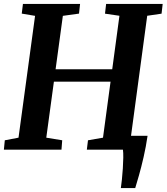

<svg xmlns="http://www.w3.org/2000/svg" viewBox="-23 -763 850 979"><path d="M593.2 196Q595.8 179 598.6 152.2Q601.4 125.4 603.3 96.1Q605.2 66.8 605.6 41.1Q606 15.4 603.8 0L565.5 -70.4H729.4Q721.2 -14.3 709.2 38Q697.2 90.3 685.5 131.4Q673.9 172.4 666.5 196ZM-3.2 0 1.5 -47.7 71.4 -61 155.8 -682.2 87.9 -693.6 94 -743H385.3L379.9 -693.6L297.5 -682.2L213 -61L294.2 -47.7L290.5 0ZM230.4 -346.7V-409.9H578.4V-346.7ZM419.8 0 425.6 -47.7 502.2 -61 586 -682.6 512.4 -693.3 518.1 -743H806.5L800.8 -693.3L727.6 -682.6L643.8 -61L717.4 -47.7L712.3 0Z"/></svg>

Font: Merriweather 7pt Light
Style: Italic
Weight: 300
Italic angle: -7.8°
Designer: Eben Sorkin
Foundry: Eben Sorkin
Version: Version 2.200;gftools[0.9.31]